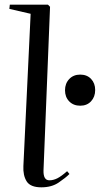

<svg xmlns="http://www.w3.org/2000/svg" viewBox="-20 -787 427 821"><path d="M111 -728 20 -749 22 -767H185L194 -758L166 -58Q165 -16 191 -16Q208 -16 225 -24.5Q242 -33 267 -55L277 -43Q261 -27 231 -6.5Q201 14 157 14Q110 14 94 -11.5Q78 -37 80 -77ZM258 -401Q258 -430 276 -449Q294 -468 323 -468Q352 -468 369.5 -449.5Q387 -431 387 -402Q387 -373 369.5 -354Q352 -335 323 -335Q294 -335 276 -353.5Q258 -372 258 -401Z"/></svg>

Font: Literata 72pt
Style: Italic
Weight: 400
Italic angle: -2°
Designer: Latin by Veronika Burian and Jose Scaglione. Greek by Irene Vlachou. Cyrillic by Vera Evstafieva
Foundry: TypeTogether
Version: Version 3.002